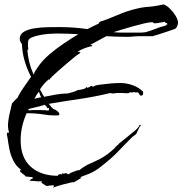

<svg xmlns="http://www.w3.org/2000/svg" viewBox="-20 -774 822 865"><path d="M219 71V68H222Q222 66 223 66V63Q223 61 220 61Q216 61 212.5 61Q209 61 205 62Q201 63 197 63Q193 63 189 64L166 49L170 43H166Q159 43 153 43Q147 43 140 42Q133 41 127 41Q121 41 114 40L115 37H118V33Q121 33 124.5 32Q128 31 128 27L125 24L95 21Q93 16 81 8Q70 0 70 -4L72 -7Q74 -9 74 -10Q53 -25 40.5 -49.5Q28 -74 22.5 -101.5Q17 -129 14 -153Q13 -155 13 -157.5Q13 -160 12 -162Q11 -164 11 -170Q11 -177 15 -177L17 -175L18 -177H21Q16 -191 16 -207Q16 -218 17.5 -229.5Q19 -241 21 -252L34 -308Q38 -312 40.5 -315Q43 -318 47 -322L60 -335Q62 -342 74 -361Q86 -380 100 -399.5Q114 -419 120 -428Q102 -462 91 -499.5Q80 -537 79 -575Q75 -580 72 -586Q69 -592 69 -599Q69 -620 88 -631Q107 -642 136 -646.5Q165 -651 195.5 -651.5Q226 -652 248 -652Q311 -652 374 -643Q381 -646 387 -649.5Q393 -653 400 -656L425 -668Q426 -675 433 -677Q459 -685 493 -699.5Q527 -714 547 -721Q573 -730 602 -736.5Q631 -743 667 -745Q673 -746 679 -747Q685 -748 692 -749Q699 -751 705 -752Q711 -753 717 -754Q730 -750 745 -735.5Q760 -721 771 -703Q782 -685 782 -671Q782 -664 777.5 -654.5Q773 -645 766 -643Q755 -639 735.5 -632.5Q716 -626 697.5 -620Q679 -614 668 -611H620Q612 -611 603 -611Q594 -611 586 -610Q578 -609 569 -608.5Q560 -608 552 -608Q506 -608 459 -611L387 -572Q389 -572 392.5 -571Q396 -570 395 -566Q389 -566 373.5 -561Q358 -556 344.5 -549.5Q331 -543 330 -538L338 -541Q339 -541 339 -538H342V-535H339L338 -532Q333 -531 319.5 -520Q306 -509 291 -496.5Q276 -484 267 -476Q258 -468 243 -455Q228 -442 216 -430.5Q204 -419 202 -414L200 -417Q187 -406 178 -395.5Q169 -385 160 -371L169 -355Q171 -351 173.5 -346.5Q176 -342 179 -338Q205 -343 232.5 -348Q260 -353 287 -353Q288 -354 298.5 -356.5Q309 -359 319.5 -363Q330 -367 330 -369H333Q333 -368 334 -368Q335 -367 336 -367V-369Q341 -369 354.5 -372.5Q368 -376 368 -381H371L374 -378Q376 -379 378 -380Q380 -381 383 -382Q388 -384 389 -387H395L400 -381V-384Q409 -389 417 -390.5Q425 -392 435 -393Q446 -394 457 -395.5Q468 -397 479 -398Q490 -399 501 -399.5Q512 -400 523 -400Q546 -400 570.5 -392.5Q595 -385 613 -371Q616 -368 619 -366Q621 -365 622 -363.5Q623 -362 624 -361Q625 -360 625 -355Q625 -343 615 -343Q612 -343 610 -346L606 -352Q605 -358 596 -358Q590 -357 583 -359Q579 -358 576 -357.5Q573 -357 570 -358Q565 -359 558 -354Q552 -354 546 -354Q540 -354 535 -355H511Q508 -355 505 -355Q502 -355 499 -354Q496 -353 493 -353Q490 -353 487 -353Q485 -353 482.5 -353.5Q480 -354 477 -355Q407 -338 338 -328Q303 -323 268.5 -317.5Q234 -312 199 -306Q203 -303 206 -299Q208 -295 212 -290H213L216 -288Q218 -286 218 -284H220L224 -282Q229 -280 237.5 -274Q246 -268 246 -263Q248 -261 248 -260Q248 -254 238 -254H223Q212 -254 201 -255Q190 -256 179 -258Q140 -264 100 -264Q87 -235 80 -204.5Q73 -174 73 -142Q73 -64 118.5 -23Q164 18 241 18V15Q248 10 255 10Q257 10 257 12H260L261 6H264V9L277 6L291 12L292 9Q297 5 309 0.5Q321 -4 327 -6Q329 -6 332 -7Q336 -8 337 -7L341 -10Q362 -27 386 -37Q397 -42 409 -47.5Q421 -53 432 -59Q449 -68 465 -80Q481 -92 497 -107Q499 -112 507 -118Q516 -125 517 -128Q528 -137 549 -153.5Q570 -170 588.5 -186Q607 -202 608 -211H614V-208Q614 -205 610 -205L594 -171Q592 -169 589 -166.5Q586 -164 583 -162Q580 -160 577 -157.5Q574 -155 572 -153Q560 -141 543 -123.5Q526 -106 509 -88.5Q492 -71 478 -59Q453 -37 426.5 -17Q400 3 368 14L354 19Q344 22 342 27H348Q343 29 338.5 32Q334 35 329 38Q324 41 318.5 44Q313 47 308 49L309 46Q286 51 264 57Q242 63 219 71ZM535 -627H608Q616 -627 622.5 -627.5Q629 -628 636 -629Q644 -631 654.5 -634.5Q665 -638 678 -643Q690 -648 700.5 -651.5Q711 -655 720 -657Q722 -658 723.5 -658Q725 -658 727 -659Q730 -660 731 -664H734V-667Q732 -670 727 -671Q722 -673 723 -676L701 -672Q696 -671 690 -670Q684 -669 679 -669Q677 -669 673.5 -669.5Q670 -670 670 -673Q669 -674 665 -674Q653 -674 629.5 -668.5Q606 -663 579 -655.5Q552 -648 528 -640.5Q504 -633 491 -629Q502 -628 513 -627.5Q524 -627 535 -627ZM131 -440H134Q134 -446 135 -447Q136 -449 137.5 -452Q139 -455 142 -459L150 -471Q170 -501 201.5 -528Q233 -555 268 -578.5Q303 -602 333 -620Q282 -623 231 -623Q221 -623 201 -621.5Q181 -620 160 -616Q139 -612 123.5 -605.5Q108 -599 107 -588Q106 -585 106 -579V-569Q106 -567 106 -564Q106 -561 107 -559V-548Q106 -548 105 -549L103 -551Q107 -494 130 -441ZM135 -329 151 -333 166 -336Q162 -341 160 -348Q159 -356 154 -360L144 -345ZM198 -276Q198 -277 200 -279Q201 -280 201 -282Q201 -291 193 -286Q192 -292 189 -295Q187 -296 181 -302L172 -299Q164 -296 156.5 -294.5Q149 -293 141 -291L109 -283L107 -278Q109 -277 117 -277Q121 -277 124 -278H165Q173 -278 181.5 -277.5Q190 -277 198 -276Z"/></svg>

Font: Water Brush
Style: Regular
Weight: 400
Designer: Robert E. Leuschke
Foundry: Robert E. Leuschke
Version: Version 1.010; ttfautohint (v1.8.4.7-5d5b)